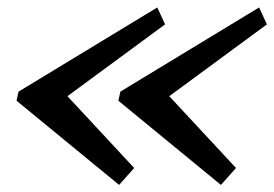

<svg xmlns="http://www.w3.org/2000/svg" viewBox="-20 -652 754 528"><path d="M445.5 -387.5 629 -190 587.5 -143.5 305.5 -375 311 -400 692.5 -631.5 714 -585ZM165.5 -387.5 349 -190 307.5 -143.5 25.5 -375 31 -400 412.5 -631.5 434 -585Z"/></svg>

Font: Besley* Narrow Medium
Style: Italic
Weight: 500
Width: 4
Italic angle: -13°
Designer: Owen Earl
Foundry: indestructible type*
Version: Version 3.000; ttfautohint (v1.8.3)